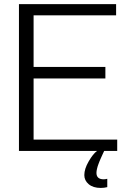

<svg xmlns="http://www.w3.org/2000/svg" viewBox="-20 -735 598 935"><path d="M72.3 0ZM487.3 0Q485.8 2.9 481.7 12Q477.5 21 475.8 24.9Q474.1 28.8 470.2 37.4Q466.3 45.9 464.6 50.5Q462.9 55.2 460 62.5Q457 69.8 455.6 75Q454.1 80.1 452.6 86.2Q451.2 92.3 450.4 97.4Q449.7 102.5 449.7 106.9Q449.7 138.2 485.4 138.2Q491.7 138.2 502.4 135.7V176.3Q486.8 180.2 470.7 180.2Q433.6 180.2 412.1 162.1Q390.6 144 390.6 117.7Q390.6 87.4 411.9 50.8Q433.1 14.2 452.6 0ZM550.8 0H72.3V-714.8H545.4V-660.2H143.6V-409.2H493.2V-353H143.6V-55.2H550.8Z"/></svg>

Font: Pontano Sans
Style: Regular
Weight: 400
Foundry: vernon adams
Version: 1.0